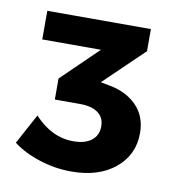

<svg xmlns="http://www.w3.org/2000/svg" viewBox="-57 -826 477 522"><g transform="rotate(10 181.5 -564.5)"><path d="M339 -490Q339 -430 293.5 -392.5Q248 -355 173 -355Q128 -355 84.5 -369Q41 -383 11 -406L56 -489Q104 -437 164 -437Q196 -437 214 -451Q232 -465 232 -490Q232 -514 214.5 -527Q197 -540 164 -540H95V-598L195 -695H33V-774H319V-713L210 -608L231 -604Q280 -596 309.5 -566.5Q339 -537 339 -490Z"/></g></svg>

Font: Argentum Sans SemiBold
Style: Regular
Weight: 600
Designer: Julieta Ulanovsky (Modified by Cristiano Sobral)
Foundry: Julieta Ulanovsky
Version: Version 5.001;November 22, 2018;FontCreator 11.5.0.2425 64-b